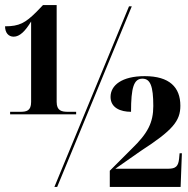

<svg xmlns="http://www.w3.org/2000/svg" viewBox="-32 -739 745 759"><path d="M8 -287H269V-297H237C212 -297 192 -301 192 -336V-719H138L113 -693C68 -648 44 -635 -12 -635C-12 -609 2 -594 22 -594C46 -594 68 -616 91 -654V-336C91 -301 73 -297 48 -297H8ZM183 0H194L489 -714H478ZM402 0H682L687 -133H678L676 -112C673 -82 663 -72 633 -72H424L524 -142C651 -224 681 -261 681 -321C681 -394 638 -438 540 -438C450 -438 405 -402 405 -356C405 -313 444 -297 486 -297C486 -393 497 -428 531 -428C562 -428 574 -399 574 -320C574 -254 552 -212 489 -151L402 -64Z"/></svg>

Font: Noto Serif Display Condensed Extra
Style: Regular
Weight: 800
Width: 3
Designer: Monotype Design Team
Foundry: Monotype Imaging Inc.
Version: Version 1.900